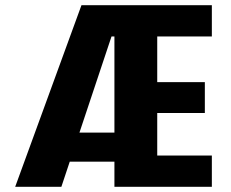

<svg xmlns="http://www.w3.org/2000/svg" viewBox="-20 -720 890 740"><path d="M421 0V-579.5H317L334 -700H796.5V-579.5H586V-403.5H769.5V-284.5H586V-120.5H796.5V0ZM231.5 -97 248.5 -209H479.5L461.5 -97ZM38.5 0 294 -700H450L216.5 0Z"/></svg>

Font: Trispace Thin
Style: Bold
Weight: 700
Version: Version 1.210